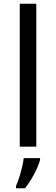

<svg xmlns="http://www.w3.org/2000/svg" viewBox="-20 -780 298 1021"><path d="M173 0H85V-760H173ZM193 70Q189 88 176.5 115.5Q164 143 147.5 171Q131 199 113 221H65V209Q73 192 81.5 165.5Q90 139 97 110.5Q104 82 106 61H193Z"/></svg>

Font: Noto Sans Bassa Vah
Style: Regular
Weight: 400
Designer: Monotype Design Team
Foundry: Monotype Imaging Inc.
Version: Version 2.002